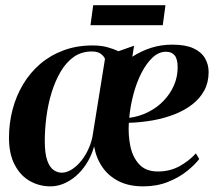

<svg xmlns="http://www.w3.org/2000/svg" viewBox="-20 -684 800 716"><path d="M480 -513.5 473.5 -472.5Q507 -494 544 -505.8Q581 -517.5 622.5 -517.5Q671.5 -517.5 701 -504Q730.5 -490.5 744.2 -467.2Q758 -444 758 -415.5Q758 -377 742 -347Q726 -317 697.2 -294.8Q668.5 -272.5 631 -257.8Q593.5 -243 550 -235.2Q506.5 -227.5 460.5 -226Q457.5 -180 466.2 -138.5Q475 -97 499.5 -70.8Q524 -44.5 568.5 -44.5Q613.5 -44.5 649 -64Q684.5 -83.5 710.5 -112L723 -91Q707.5 -70.5 678 -46.5Q648.5 -22.5 606.8 -5.8Q565 11 514 11Q461 11 422.8 -8.2Q384.5 -27.5 361.5 -61.2Q338.5 -95 331 -138Q320 -100 301.5 -72Q283 -44 261 -25.8Q239 -7.5 215.2 1.8Q191.5 11 168.5 11Q126.5 11 91.2 -9Q56 -29 34.8 -69.5Q13.5 -110 13.5 -170.5Q13.5 -225 27 -276Q40.5 -327 66.5 -370.2Q92.5 -413.5 130.2 -445.8Q168 -478 217 -496.2Q266 -514.5 325 -514.5Q357 -514.5 380.2 -508Q403.5 -501.5 422 -493ZM324.5 -172.5 371.5 -464.5Q367 -475.5 355.2 -483.8Q343.5 -492 322 -492Q284 -492 255.2 -471.8Q226.5 -451.5 206 -416.5Q185.5 -381.5 172.2 -338Q159 -294.5 153 -248Q147 -201.5 147 -158Q147 -112 156 -86.2Q165 -60.5 179.5 -50.2Q194 -40 210 -40Q227 -40 244.2 -50Q261.5 -60 277.8 -78.2Q294 -96.5 306.2 -120.8Q318.5 -145 324.5 -172.5ZM599 -491Q572 -491 549 -469.5Q526 -448 507.8 -412.5Q489.5 -377 477.8 -333.2Q466 -289.5 462 -244.5Q499.5 -249.5 532.5 -266Q565.5 -282.5 590 -308Q614.5 -333.5 628.5 -365.2Q642.5 -397 642.5 -433Q642.5 -463.5 631.5 -477.2Q620.5 -491 599 -491ZM327.5 -664.5H597L587 -590H317.5Z"/></svg>

Font: Merriweather 144pt SemiBold
Style: Italic
Weight: 600
Italic angle: -7.8°
Version: Version 2.101